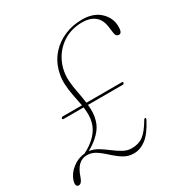

<svg xmlns="http://www.w3.org/2000/svg" viewBox="-198 -836 925 971"><g transform="rotate(-30 264.0 -350.0)"><path d="M-28 -24Q-17 -60 15.8 -86Q48.5 -112 89.5 -116Q179 -161.5 198.5 -232Q204.5 -253.5 204.5 -275.5Q204.5 -297.5 201.5 -320H85Q77 -320 78.5 -327Q80.5 -333.5 89 -333.5H199.5Q193.5 -366.5 186.2 -401.2Q179 -436 177.5 -472.8Q176 -509.5 187.5 -549.5Q201.5 -597.5 234.2 -633.2Q267 -669 313.8 -689Q360.5 -709 415.5 -709Q481 -709 518.5 -674.8Q556 -640.5 558.5 -594.5Q561 -548.5 541 -548.5Q522.5 -548.5 520 -572L515 -609Q509 -654 481.5 -675.2Q454 -696.5 410 -696.5Q337 -696.5 284 -655.5Q231 -614.5 211.5 -546Q202 -510.5 204.2 -475.2Q206.5 -440 213.8 -404.5Q221 -369 225.5 -333.5H432.5Q440.5 -333.5 438.5 -327Q436.5 -320 429 -320H227Q229.5 -297 228.5 -274.2Q227.5 -251.5 220.5 -229Q211.5 -197 183.5 -167.8Q155.5 -138.5 113.5 -115.5Q141 -112 165.5 -96.8Q190 -81.5 213.5 -63.5Q237 -45.5 260.8 -32.2Q284.5 -19 310.5 -19Q351 -19 378.2 -39.8Q405.5 -60.5 434.5 -110.5Q438.5 -118.5 445 -118Q449.5 -116.5 445.5 -107Q412 -42.5 378 -16.8Q344 9 307 9Q275.5 9 250 -5.8Q224.5 -20.5 187.5 -54.5Q156 -82.5 136.5 -92.5Q117 -102.5 94 -102.5Q66 -102.5 45.5 -83.2Q25 -64 10.5 -20Q0.5 9.5 -17 9.5Q-25 9.5 -29 1.5Q-33 -6.5 -28 -24Z"/></g></svg>

Font: Fraunces 144pt S050 Thin
Style: Italic
Weight: 100
Italic angle: -16°
Version: Version 1.000; ttfautohint (v1.8.3)